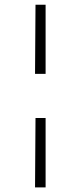

<svg xmlns="http://www.w3.org/2000/svg" viewBox="-20 -728 343 816"><path d="M130.9 -226.6 128.9 68.4H173.8V-226.6ZM130.9 -708 128.9 -414.1H173.8V-708Z"/></svg>

Font: Yaldevi Colombo Light
Style: Regular
Weight: 300
Designer: Sol Matas, Denzil Rajitha, Kosala Senevirathne and Pathum Egodawatta
Foundry: Mooniak
Version: Version 1.020 ; ttfautohint (v1.6)